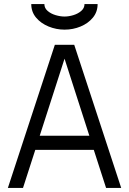

<svg xmlns="http://www.w3.org/2000/svg" viewBox="-20 -932 640 952"><path d="M506 0 445 -189H155L94 0H19L252 -710H348L581 0ZM300 -641 177 -259H423ZM135 -912H200Q200 -892 216 -878Q232 -864 255.5 -857Q279 -850 300 -850Q321 -850 344 -857Q367 -864 383 -878Q399 -892 399 -912H464Q464 -873 440.5 -844.5Q417 -816 379.5 -800.5Q342 -785 300 -785Q259 -785 221 -800.5Q183 -816 159 -844.5Q135 -873 135 -912Z"/></svg>

Font: Orbit
Style: Regular
Weight: 400
Designer: Sooun Cho
Foundry: JAMO
Version: Version 1.000; ttfautohint (v1.8.4.7-5d5b);gftools[0.9.29]